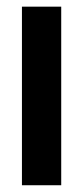

<svg xmlns="http://www.w3.org/2000/svg" viewBox="-20 -548 245 568"><path d="M44.9 -528.3H161.1V0H44.9Z"/></svg>

Font: Altinn-DIN Condensed
Style: DINCondensed-Bold
Weight: 700
Width: 3
Designer: Charles Nix
Foundry: Altinn
Version: Version 2.00